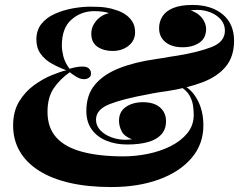

<svg xmlns="http://www.w3.org/2000/svg" viewBox="-20 -742 978 776"><path d="M346 -715Q385 -715 408 -711.5Q431 -708 450 -701Q467 -696 484.5 -685Q502 -674 514 -656Q526 -638 526 -612Q526 -578 499.5 -557Q473 -536 435 -536Q399 -536 374 -553Q349 -570 349 -606Q349 -634 368.5 -657.5Q388 -681 420 -689Q410 -693 393.5 -695Q377 -697 361 -697Q308 -697 269 -663Q230 -629 230 -558Q230 -539 236 -514.5Q242 -490 261 -464Q278 -469 290 -471Q302 -473 313 -473Q331 -473 339.5 -465Q348 -457 348 -444Q348 -434 339.5 -428Q331 -422 320 -422Q304 -422 288 -432Q272 -442 262 -450Q222 -422 197 -385Q172 -348 172 -290Q172 -226 207.5 -186.5Q243 -147 312 -128.5Q381 -110 479 -110Q527 -110 577 -120Q627 -130 669 -151Q711 -172 737 -203.5Q763 -235 763 -278Q763 -292 760.5 -313Q758 -334 746 -356Q734 -378 705 -394L708 -402Q749 -389 775.5 -343Q802 -297 802 -235Q802 -159 754 -103Q706 -47 622 -16.5Q538 14 430 14Q335 14 261.5 -3Q188 -20 137 -52.5Q86 -85 59.5 -131Q33 -177 33 -235Q33 -292 57.5 -332Q82 -372 118 -398Q154 -424 190 -438.5Q226 -453 248 -458Q218 -469 190 -484.5Q162 -500 144.5 -524Q127 -548 127 -582Q127 -620 147.5 -645.5Q168 -671 201.5 -686Q235 -701 273 -708Q311 -715 346 -715ZM758 -722Q834 -722 880 -684Q926 -646 926 -577Q926 -514 893 -473.5Q860 -433 798.5 -409.5Q737 -386 651 -373Q642 -372 632.5 -370.5Q623 -369 614 -367.5Q605 -366 596.5 -364.5Q588 -363 579 -361Q475 -342 421.5 -320.5Q368 -299 368 -258Q368 -234 385.5 -215.5Q403 -197 430.5 -187Q458 -177 487 -177Q492 -177 496.5 -177.5Q501 -178 505.5 -178.5Q510 -179 514 -179Q483 -190 472 -211Q461 -232 461 -254Q461 -291 489 -310Q517 -329 558 -329Q602 -329 626.5 -308Q651 -287 651 -252Q651 -219 631.5 -198Q612 -177 577 -167.5Q542 -158 494 -158Q447 -158 409.5 -173.5Q372 -189 350.5 -219Q329 -249 329 -294Q329 -358 363.5 -399.5Q398 -441 461 -466Q524 -491 609 -503Q624 -505 638 -507.5Q652 -510 666.5 -512.5Q681 -515 696 -517Q782 -531 835.5 -552Q889 -573 889 -618Q889 -644 872.5 -663Q856 -682 830.5 -692Q805 -702 778 -702Q771 -702 764 -701.5Q757 -701 751 -700Q782 -689 797.5 -668Q813 -647 813 -625Q813 -588 786 -569.5Q759 -551 718 -551Q674 -551 648.5 -572Q623 -593 623 -628Q623 -655 637 -676.5Q651 -698 681 -710Q711 -722 758 -722Z"/></svg>

Font: Playfair Display Black
Style: Regular
Weight: 900
Designer: Claus Eggers Sørensen
Foundry: Claus Eggers Sørensen
Version: Version 1.203